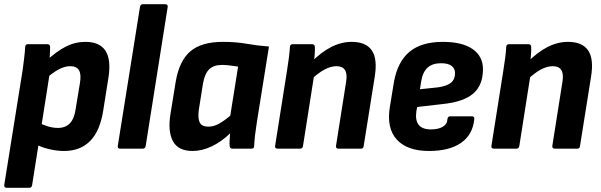

<svg xmlns="http://www.w3.org/2000/svg" viewBox="-25 -703 2844 908"><path d="M278 11Q242 11 204 1.5Q166 -8 143 -22L156 -124Q176 -113 201 -105.5Q226 -98 249 -98Q285 -98 306 -120.5Q327 -143 333 -189L353 -310Q360 -352 348.5 -371Q337 -390 307 -390Q281 -390 252 -374.5Q223 -359 186 -326L189 -411Q242 -460 286 -482.5Q330 -505 379 -505Q446 -505 473.5 -463.5Q501 -422 488 -337L463 -179Q448 -84 401.5 -36.5Q355 11 278 11ZM6 185Q-6 185 -5 172L82 -371Q86 -402 89.5 -430Q93 -458 94 -481Q95 -494 107 -494H199Q211 -494 212 -482Q212 -468 211 -446.5Q210 -425 208 -409L210 -356L127 172Q125 185 114 185Z M543 0Q530 0 532 -13L637 -670Q639 -683 650 -683H756Q770 -683 768 -670L664 -13Q662 0 651 0Z M886 11Q818 11 793 -35Q768 -81 781 -163L806 -317Q823 -416 875.5 -460.5Q928 -505 1029 -505Q1091 -505 1141.5 -496Q1192 -487 1247 -483L1190 -127Q1185 -94 1181.5 -66.5Q1178 -39 1177 -13Q1177 0 1164 0H1074Q1062 0 1061 -13Q1060 -26 1061 -41Q1062 -56 1063 -72Q1021 -32 975.5 -10.5Q930 11 886 11ZM960 -104Q985 -104 1009 -117Q1033 -130 1064 -156L1101 -388Q1085 -390 1065 -393Q1045 -396 1026 -396Q985 -396 964 -375Q943 -354 935 -308L915 -182Q910 -144 919.5 -124Q929 -104 960 -104Z M1575 0Q1563 0 1564 -13L1612 -317Q1624 -390 1566 -390Q1539 -390 1508.5 -373.5Q1478 -357 1442 -322L1445 -407Q1493 -456 1541 -480.5Q1589 -505 1638 -505Q1706 -505 1733.5 -464.5Q1761 -424 1747 -339L1695 -13Q1694 0 1683 0ZM1288 0Q1274 0 1276 -13L1332 -367Q1337 -398 1341 -428.5Q1345 -459 1346 -481Q1347 -494 1359 -494H1451Q1463 -494 1464 -482Q1465 -467 1463 -443.5Q1461 -420 1459 -400L1462 -357L1408 -13Q1406 0 1395 0Z M2004 11Q1900 11 1851 -43.5Q1802 -98 1819 -199L1838 -315Q1855 -411 1911.5 -458Q1968 -505 2069 -505Q2161 -505 2210 -471Q2259 -437 2259 -376Q2259 -300 2213 -260.5Q2167 -221 2069 -211L1948 -197L1944 -177Q1938 -133 1955.5 -112Q1973 -91 2013 -91Q2048 -91 2069 -103.5Q2090 -116 2091 -140Q2093 -153 2104 -153H2207Q2219 -153 2218 -140Q2211 -66 2155.5 -27.5Q2100 11 2004 11ZM1961 -281 2047 -290Q2089 -296 2108 -312Q2127 -328 2127 -357Q2127 -379 2110.5 -391.5Q2094 -404 2061 -404Q2020 -404 1997 -383Q1974 -362 1967 -319Z M2598 0Q2586 0 2587 -13L2635 -317Q2647 -390 2589 -390Q2562 -390 2531.5 -373.5Q2501 -357 2465 -322L2468 -407Q2516 -456 2564 -480.5Q2612 -505 2661 -505Q2729 -505 2756.5 -464.5Q2784 -424 2770 -339L2718 -13Q2717 0 2706 0ZM2311 0Q2297 0 2299 -13L2355 -367Q2360 -398 2364 -428.5Q2368 -459 2369 -481Q2370 -494 2382 -494H2474Q2486 -494 2487 -482Q2488 -467 2486 -443.5Q2484 -420 2482 -400L2485 -357L2431 -13Q2429 0 2418 0Z"/></svg>

Font: Sofia Sans Semi Condensed ExtraBold
Style: Italic
Weight: 800
Italic angle: -9°
Version: Version 4.100